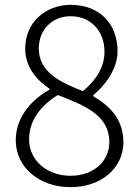

<svg xmlns="http://www.w3.org/2000/svg" viewBox="-20 -759 575 792"><path d="M271 13C401 13 489 -69 489 -172C489 -272 427 -325 365 -362V-367C406 -400 465 -469 465 -548C465 -658 393 -739 272 -739C166 -739 84 -665 84 -559C84 -482 132 -428 184 -393V-389C117 -352 45 -281 45 -181C45 -70 140 13 271 13ZM322 -383C231 -419 140 -460 140 -559C140 -636 195 -692 271 -692C360 -692 411 -625 411 -546C411 -486 380 -431 322 -383ZM271 -34C172 -34 100 -99 100 -184C100 -263 150 -326 219 -367C329 -324 431 -284 431 -173C431 -95 368 -34 271 -34Z"/></svg>

Font: Noto Sans CJK KR Light
Style: Regular
Weight: 300
Designer: Ryoko NISHIZUKA (kana & ideographs); Paul D. Hunt (Latin, Greek & Cyrillic); Wenlong ZHANG (bopomofo); Sandoll Communica
Foundry: Adobe Systems Incorporated
Version: Version 1.004;PS 1.004;hotconv 1.0.82;makeotf.lib2.5.63406